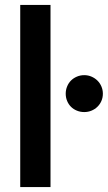

<svg xmlns="http://www.w3.org/2000/svg" viewBox="-20 -763 440 783"><path d="M186 -743V0H62.5V-743ZM248 -381Q248 -396.5 253.8 -410.5Q259.5 -424.5 269.5 -434.5Q279.5 -444.5 293.5 -450.5Q307.5 -456.5 323.5 -456.5Q339.5 -456.5 353.2 -450.5Q367 -444.5 377.2 -434.5Q387.5 -424.5 393.5 -410.5Q399.5 -396.5 399.5 -381Q399.5 -365 393.5 -351.2Q387.5 -337.5 377.2 -327.5Q367 -317.5 353.2 -311.8Q339.5 -306 323.5 -306Q307.5 -306 293.5 -311.8Q279.5 -317.5 269.5 -327.5Q259.5 -337.5 253.8 -351.2Q248 -365 248 -381Z"/></svg>

Font: LatoLatin
Style: Bold
Weight: 700
Designer: Lukasz Dziedzic with Adam Twardoch and Botio Nikoltchev
Foundry: tyPoland Lukasz Dziedzic
Version: Version 2.015; 2015-08-06; http://www.latofonts.com/